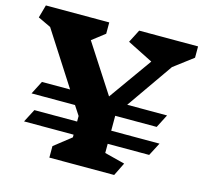

<svg xmlns="http://www.w3.org/2000/svg" viewBox="-119 -910 1091 1033"><g transform="rotate(15 426.0 -394.0)"><path d="M573 -384H795L757 -310H526V-227H795L757 -154H526V-103L639 -74L603 -1H242V-65L336 -139V-154H60L98 -227H336V-258L302 -310H60L98 -384H255L64 -681L-8 -715L12 -787H365V-724L294 -669L467 -402L638 -642L495 -714L532 -786H860V-723L753 -642Z"/></g></svg>

Font: Inknut Antiqua ExtraBold
Style: Regular
Weight: 800
Designer: Claus Eggers Sørensen
Foundry: Claus Eggers Sørensen
Version: Version 1.003; ttfautohint (v1.8.2) -l 8 -r 50 -G 200 -x 14 